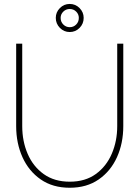

<svg xmlns="http://www.w3.org/2000/svg" viewBox="-20 -916 690 950"><path d="M325 13Q241 13 181.8 -28Q122.5 -69 91.2 -138.2Q60 -207.5 60 -292V-700H90V-292Q90 -217 117 -154.5Q144 -92 196.5 -54.5Q249 -17 325 -17Q402 -17 454.2 -55Q506.5 -93 533.2 -155.5Q560 -218 560 -292V-700H590V-292Q590 -207.5 558.8 -138.2Q527.5 -69 468.2 -28Q409 13 325 13ZM325 -757.5Q296.5 -757.5 276.2 -778.2Q256 -799 256 -827.5Q256 -855.5 276.2 -876Q296.5 -896.5 325 -896.5Q353.5 -896.5 373.8 -876Q394 -855.5 394 -827.5Q394 -798.5 373.8 -778Q353.5 -757.5 325 -757.5ZM325 -781.5Q344 -781.5 357 -794.8Q370 -808 370 -827.5Q370 -845.5 357 -858.5Q344 -871.5 325 -871.5Q306.5 -871.5 293.2 -858.5Q280 -845.5 280 -827.5Q280 -808 293.2 -794.8Q306.5 -781.5 325 -781.5Z"/></svg>

Font: Urbanist Thin
Style: Regular
Weight: 100
Designer: Corey Hu
Foundry: Corey Hu
Version: Version 1.330; ttfautohint (v1.8.4.7-5d5b)